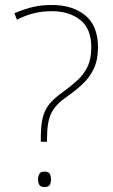

<svg xmlns="http://www.w3.org/2000/svg" viewBox="-20 -744 453 772"><path d="M144 -186Q144 -236 151 -267.5Q158 -299 176.5 -323Q195 -347 229 -371Q265 -397 291.5 -421.5Q318 -446 332.5 -477Q347 -508 347 -554Q347 -629 302.5 -664Q258 -699 188 -699Q151 -699 117.5 -691Q84 -683 48 -665L38 -691Q82 -709 115 -716.5Q148 -724 188 -724Q272 -724 323 -682Q374 -640 374 -554Q374 -504 357.5 -468.5Q341 -433 311.5 -405.5Q282 -378 242 -350Q203 -323 186 -288.5Q169 -254 169 -186V-174H144ZM133 -23Q133 -35 138 -44.5Q143 -54 158 -54Q176 -54 180.5 -44.5Q185 -35 185 -23Q185 -10 180.5 -1Q176 8 158 8Q143 8 138 -1Q133 -10 133 -23Z"/></svg>

Font: Noto Sans Gujarati Thin
Style: Regular
Weight: 100
Designer: Jelle Bosma - Monotype Design Team, Universal Thirst
Foundry: Monotype Imaging Inc.
Version: Version 2.106; ttfautohint (v1.8.4.7-5d5b)